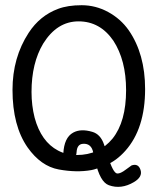

<svg xmlns="http://www.w3.org/2000/svg" viewBox="-20 -648 577 737"><path d="M330 5Q274 15 205.5 2.5Q137 -10 86 -82Q28 -165 28 -303Q28 -427 90 -522Q133 -588 203 -614Q240 -628 293.5 -628Q347 -628 395 -602Q443 -576 474 -532Q537 -441 537 -306Q537 -154 461 -69Q427 -31 387.5 -14.5Q348 2 330 5ZM393 -52Q414 17 430 18Q442 19 463 3Q463 3 485 -13Q511 -22 519.5 4.5Q528 31 494 51Q445 80 398 63Q364 51 346 -28Q342 -45 338 -62Q331 -98 299 -96Q276 -95 274 -64.5Q272 -34 251 -31Q222 -27 223 -58Q226 -120 261 -139Q290 -155 334 -142Q366 -133 379.5 -93Q393 -53 393 -52ZM146 -481Q101 -406 101 -295Q101 -243 113 -196Q138 -104 203 -70Q235 -53 275 -53Q360 -53 412 -116Q464 -181 464 -302Q464 -417 415 -492Q364 -566 281.5 -566Q199 -566 146 -481Z"/></svg>

Font: Scratch Savers
Style: Book
Weight: 400
Designer: Pablo Impallari, Rodrigo Fuenzalida, Brenda Gallo
Foundry: Pablo Impallari, Rodrigo Fuenzalida, Brenda Gallo
Version: Version 4.0b1